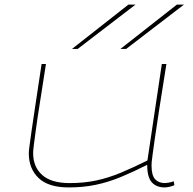

<svg xmlns="http://www.w3.org/2000/svg" viewBox="-20 -810 844 840"><path d="M281 10Q192 10 149 -31Q106 -72 106 -139Q106 -143 106.5 -150.5Q107 -158 110 -178.5Q113 -199 118.5 -240Q124 -281 135 -351.5Q146 -422 162 -530H181Q165 -426 154 -357Q143 -288 137.5 -246.5Q132 -205 129 -183.5Q126 -162 125.5 -153Q125 -144 125 -140Q125 -80 164.5 -44.5Q204 -9 285 -9Q348 -9 401.5 -20.5Q455 -32 509 -54.5Q563 -77 625 -108L688 -530H708Q689 -410 676.5 -331Q664 -252 657.5 -204.5Q651 -157 647.5 -133Q644 -109 643.5 -99.5Q643 -90 643 -86Q643 -43 658.5 -26Q674 -9 702 -9Q707 -9 718.5 -11Q730 -13 740 -17L743 0Q733 5 720 7.5Q707 10 701 10Q664 10 644 -12.5Q624 -35 624 -89Q563 -58 508.5 -35.5Q454 -13 399 -1.5Q344 10 281 10ZM507 -596 754 -790H785L532 -596ZM295 -596 542 -790H573L320 -596Z"/></svg>

Font: Georama ExtraExtended Thin
Style: Italic
Weight: 100
Width: 8
Italic angle: -9°
Designer: Jean-Baptiste Levee
Foundry: Production Type
Version: Version 1.000